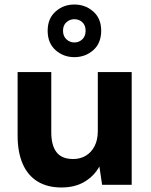

<svg xmlns="http://www.w3.org/2000/svg" viewBox="-20 -818 667 850"><path d="M252 12Q190 12 146.5 -14.5Q103 -41 80.5 -92.5Q58 -144 58 -218V-499H207V-232Q207 -175 230 -144.5Q253 -114 304 -114Q336 -114 360.5 -129Q385 -144 399 -171.5Q413 -199 413 -238V-499H563V0H432L420 -81Q397 -39 354.5 -13.5Q312 12 252 12ZM309 -565Q261 -565 226 -596Q191 -627 191 -682Q191 -736 226 -767Q261 -798 309 -798Q358 -798 393 -767Q428 -736 428 -682Q428 -627 393 -596Q358 -565 309 -565ZM309 -630Q330 -630 344.5 -644Q359 -658 359 -682Q359 -706 344.5 -719.5Q330 -733 309 -733Q289 -733 274 -719.5Q259 -706 259 -682Q259 -658 274 -644Q289 -630 309 -630Z"/></svg>

Font: DM Sans 20pt Black
Style: Regular
Weight: 900
Version: Version 4.004;gftools[0.9.30]